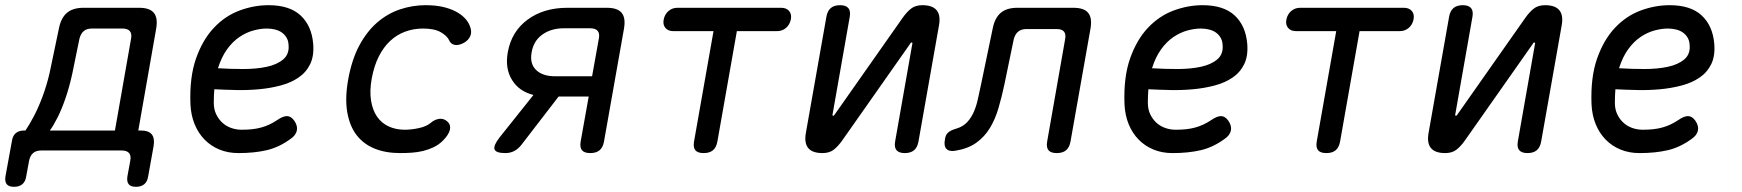

<svg xmlns="http://www.w3.org/2000/svg" viewBox="-94 -580 6714 740"><path d="M-40 140Q-60 140 -68 130Q-76 120 -73 100L-48 -37Q-45 -57 -33 -67Q-21 -77 -1 -77H4Q18 -97 36 -131Q54 -165 70 -208Q86 -251 97 -298L133 -470Q141 -511 164 -530.5Q187 -550 228 -550H442Q483 -550 499 -530.5Q515 -511 508 -470L439 -77H449Q479 -77 491 -62Q503 -47 498 -17L477 100Q474 120 462 130Q450 140 430 140Q410 140 402 130Q394 120 397 100L408 40Q412 20 403.5 10Q395 0 375 0H65Q45 0 33.5 10Q22 20 18 40L7 100Q4 120 -8 130Q-20 140 -40 140ZM411 -430Q415 -450 406.5 -460Q398 -470 378 -470H260Q240 -470 228.5 -460Q217 -450 212 -430L185 -298Q174 -247 159 -203Q144 -159 127.5 -126.5Q111 -94 98 -77H349Z M1040 -115Q1054 -95 1050 -76.5Q1046 -58 1025 -44Q981 -12 933.5 -1Q886 10 825 10Q785 10 752 -3.5Q719 -17 694.5 -42Q670 -67 656 -101.5Q642 -136 640 -178Q636 -282 661.5 -354.5Q687 -427 730.5 -473Q774 -519 829.5 -539.5Q885 -560 941 -560Q1022 -560 1064.5 -520.5Q1107 -481 1113 -412Q1117 -365 1101.5 -333Q1086 -301 1056.5 -281Q1027 -261 987.5 -250.5Q948 -240 904.5 -236Q861 -232 816.5 -233Q772 -234 732 -236Q731 -224 730.5 -211Q730 -198 730 -184Q730 -159 739 -140Q748 -121 762.5 -107.5Q777 -94 796.5 -87Q816 -80 837 -80Q860 -80 878 -82Q896 -84 912.5 -88.5Q929 -93 944 -100Q959 -107 974 -117Q997 -133 1012.5 -132.5Q1028 -132 1040 -115ZM746 -317Q794 -314 844 -314Q894 -314 934 -322.5Q974 -331 998 -351.5Q1022 -372 1018 -409Q1017 -424 1010 -435.5Q1003 -447 992.5 -454.5Q982 -462 967 -466Q952 -470 934 -470Q910 -470 882.5 -462.5Q855 -455 829 -437.5Q803 -420 781.5 -390.5Q760 -361 746 -317Z M1248 -274Q1262 -351 1291 -405Q1320 -459 1360 -493.5Q1400 -528 1448 -544Q1496 -560 1546 -560Q1584 -560 1612.5 -553.5Q1641 -547 1662 -536Q1683 -525 1696.5 -511Q1710 -497 1716 -482Q1726 -459 1719 -442Q1712 -425 1694 -415Q1674 -404 1658.5 -407Q1643 -410 1637 -425Q1629 -442 1604.5 -456Q1580 -470 1536 -470Q1500 -470 1467.5 -458Q1435 -446 1409.5 -422Q1384 -398 1366 -362.5Q1348 -327 1339 -279Q1330 -230 1336 -192.5Q1342 -155 1359.5 -130Q1377 -105 1404.5 -92.5Q1432 -80 1466 -80Q1492 -80 1521.5 -86.5Q1551 -93 1568 -108Q1582 -120 1600 -122Q1618 -124 1632 -110Q1638 -104 1640 -96.5Q1642 -89 1640 -80Q1638 -71 1631.5 -60.5Q1625 -50 1613 -38Q1597 -22 1577 -12.5Q1557 -3 1536 2Q1515 7 1492.5 8.5Q1470 10 1448 10Q1393 10 1350.5 -7Q1308 -24 1281 -58.5Q1254 -93 1244.5 -147Q1235 -201 1248 -274Z M1854 10Q1817 10 1812 -4.5Q1807 -19 1832 -51L1962 -214Q1906 -228 1879 -272.5Q1852 -317 1863 -378Q1877 -458 1939 -504Q2001 -550 2093 -550H2245Q2286 -550 2302 -530.5Q2318 -511 2311 -470L2234 -35Q2230 -12 2217 -1Q2204 10 2181 10Q2158 10 2149 -1Q2140 -12 2144 -35L2175 -208H2059L1915 -21Q1902 -5 1887 2.5Q1872 10 1854 10ZM2214 -431Q2218 -451 2209.5 -461Q2201 -471 2181 -471H2079Q2030 -471 1996 -446.5Q1962 -422 1955 -378Q1947 -335 1972 -310.5Q1997 -286 2046 -286H2188Z M2656 -460H2501Q2481 -460 2470.5 -472.5Q2460 -485 2464 -505Q2468 -525 2482.5 -537.5Q2497 -550 2517 -550H2917Q2937 -550 2947.5 -537.5Q2958 -525 2954 -505Q2950 -485 2935.5 -472.5Q2921 -460 2901 -460H2746L2671 -35Q2667 -12 2654 -1Q2641 10 2618 10Q2595 10 2586 -1Q2577 -12 2581 -35Z M3012 -68 3091 -515Q3095 -538 3108 -549Q3121 -560 3144 -560Q3166 -560 3175.5 -549Q3185 -538 3181 -515L3115 -140Q3114 -137 3114.5 -135.5Q3115 -134 3118 -134Q3120 -134 3121 -136L3124 -140L3384 -510Q3400 -533 3417 -546.5Q3434 -560 3461 -560Q3500 -560 3516 -540.5Q3532 -521 3525 -482L3446 -35Q3442 -12 3429 -1Q3416 10 3393 10Q3371 10 3361.5 -1Q3352 -12 3356 -35L3422 -410Q3423 -413 3422.5 -414.5Q3422 -416 3419 -416Q3417 -416 3416 -415L3413 -410L3153 -40Q3137 -17 3120 -3.5Q3103 10 3076 10Q3037 10 3021 -9.5Q3005 -29 3012 -68Z M3732 -470Q3740 -511 3763 -530.5Q3786 -550 3827 -550H4043Q4084 -550 4100 -530.5Q4116 -511 4109 -470L4032 -35Q4028 -12 4015 -1Q4002 10 3979 10Q3956 10 3947 -1Q3938 -12 3942 -35L4011 -428Q4015 -448 4007 -458Q3999 -468 3979 -468H3862Q3842 -468 3830 -458Q3818 -448 3813 -428L3777 -254Q3767 -207 3754.5 -164Q3742 -121 3721.5 -87Q3701 -53 3669 -30Q3637 -7 3588 1Q3564 5 3553.5 -6.5Q3543 -18 3548 -43Q3550 -60 3560 -69Q3570 -78 3591 -84Q3618 -92 3634 -109.5Q3650 -127 3660 -150.5Q3670 -174 3675.5 -201Q3681 -228 3687 -254Z M4640 -115Q4654 -95 4650 -76.5Q4646 -58 4625 -44Q4581 -12 4533.5 -1Q4486 10 4425 10Q4385 10 4352 -3.5Q4319 -17 4294.5 -42Q4270 -67 4256 -101.5Q4242 -136 4240 -178Q4236 -282 4261.5 -354.5Q4287 -427 4330.5 -473Q4374 -519 4429.5 -539.5Q4485 -560 4541 -560Q4622 -560 4664.5 -520.5Q4707 -481 4713 -412Q4717 -365 4701.5 -333Q4686 -301 4656.5 -281Q4627 -261 4587.5 -250.5Q4548 -240 4504.5 -236Q4461 -232 4416.5 -233Q4372 -234 4332 -236Q4331 -224 4330.5 -211Q4330 -198 4330 -184Q4330 -159 4339 -140Q4348 -121 4362.5 -107.5Q4377 -94 4396.5 -87Q4416 -80 4437 -80Q4460 -80 4478 -82Q4496 -84 4512.5 -88.5Q4529 -93 4544 -100Q4559 -107 4574 -117Q4597 -133 4612.5 -132.5Q4628 -132 4640 -115ZM4346 -317Q4394 -314 4444 -314Q4494 -314 4534 -322.5Q4574 -331 4598 -351.5Q4622 -372 4618 -409Q4617 -424 4610 -435.5Q4603 -447 4592.5 -454.5Q4582 -462 4567 -466Q4552 -470 4534 -470Q4510 -470 4482.5 -462.5Q4455 -455 4429 -437.5Q4403 -420 4381.5 -390.5Q4360 -361 4346 -317Z M5056 -460H4901Q4881 -460 4870.5 -472.5Q4860 -485 4864 -505Q4868 -525 4882.5 -537.5Q4897 -550 4917 -550H5317Q5337 -550 5347.5 -537.5Q5358 -525 5354 -505Q5350 -485 5335.5 -472.5Q5321 -460 5301 -460H5146L5071 -35Q5067 -12 5054 -1Q5041 10 5018 10Q4995 10 4986 -1Q4977 -12 4981 -35Z M5412 -68 5491 -515Q5495 -538 5508 -549Q5521 -560 5544 -560Q5566 -560 5575.5 -549Q5585 -538 5581 -515L5515 -140Q5514 -137 5514.5 -135.5Q5515 -134 5518 -134Q5520 -134 5521 -136L5524 -140L5784 -510Q5800 -533 5817 -546.5Q5834 -560 5861 -560Q5900 -560 5916 -540.5Q5932 -521 5925 -482L5846 -35Q5842 -12 5829 -1Q5816 10 5793 10Q5771 10 5761.5 -1Q5752 -12 5756 -35L5822 -410Q5823 -413 5822.5 -414.5Q5822 -416 5819 -416Q5817 -416 5816 -415L5813 -410L5553 -40Q5537 -17 5520 -3.5Q5503 10 5476 10Q5437 10 5421 -9.5Q5405 -29 5412 -68Z M6440 -115Q6454 -95 6450 -76.5Q6446 -58 6425 -44Q6381 -12 6333.5 -1Q6286 10 6225 10Q6185 10 6152 -3.5Q6119 -17 6094.5 -42Q6070 -67 6056 -101.5Q6042 -136 6040 -178Q6036 -282 6061.5 -354.5Q6087 -427 6130.5 -473Q6174 -519 6229.5 -539.5Q6285 -560 6341 -560Q6422 -560 6464.5 -520.5Q6507 -481 6513 -412Q6517 -365 6501.5 -333Q6486 -301 6456.5 -281Q6427 -261 6387.5 -250.5Q6348 -240 6304.5 -236Q6261 -232 6216.5 -233Q6172 -234 6132 -236Q6131 -224 6130.5 -211Q6130 -198 6130 -184Q6130 -159 6139 -140Q6148 -121 6162.5 -107.5Q6177 -94 6196.5 -87Q6216 -80 6237 -80Q6260 -80 6278 -82Q6296 -84 6312.5 -88.5Q6329 -93 6344 -100Q6359 -107 6374 -117Q6397 -133 6412.5 -132.5Q6428 -132 6440 -115ZM6146 -317Q6194 -314 6244 -314Q6294 -314 6334 -322.5Q6374 -331 6398 -351.5Q6422 -372 6418 -409Q6417 -424 6410 -435.5Q6403 -447 6392.5 -454.5Q6382 -462 6367 -466Q6352 -470 6334 -470Q6310 -470 6282.5 -462.5Q6255 -455 6229 -437.5Q6203 -420 6181.5 -390.5Q6160 -361 6146 -317Z"/></svg>

Font: Maple Mono Normal NL
Style: Italic
Weight: 400
Italic angle: -10°
Monospace: yes
Designer: subframe7536
Version: Version 7.000